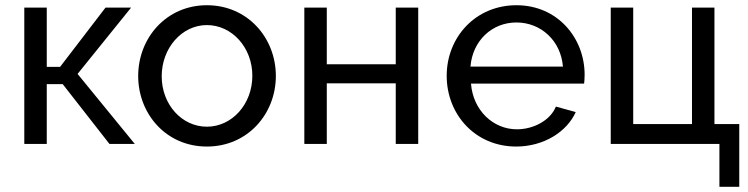

<svg xmlns="http://www.w3.org/2000/svg" viewBox="-20 -551 2862 735"><path d="M210 -295H159V-522H73V0H159V-229H220L399 0H496L277 -268L482 -522H384Z M772 10C929 10 1036 -116 1036 -260C1036 -406 928 -531 772 -531C617 -531 509 -406 509 -260C509 -116 615 10 772 10ZM599 -259C599 -367 676 -455 772 -455C868 -455 946 -369 946 -261C946 -152 868 -66 772 -66C676 -66 599 -151 599 -259Z M1231 -522H1145V0H1231V-232H1495V0H1581V-522H1495V-305H1231Z M1956 10C2061 10 2150 -46 2184 -122L2108 -143C2087 -90 2022 -56 1959 -56C1868 -56 1791 -128 1783 -231H2216C2217 -238 2218 -250 2218 -265C2218 -405 2115 -531 1957 -531C1800 -531 1690 -408 1690 -261C1690 -113 1799 10 1956 10ZM1781 -296C1789 -395 1863 -465 1957 -465C2050 -465 2127 -396 2135 -296Z M2318 0H2734V164H2810V-76H2715V-522H2629V-76H2404V-522H2318Z"/></svg>

Font: Raleway Med
Style: Regular
Weight: 500
Designer: Matt McInerney, Pablo Impallari, Rodrigo Fuenzalida
Foundry: Matt McInerney, Pablo Impallari, Rodrigo Fuenzalida
Version: Version 3.00 July 28, 2015